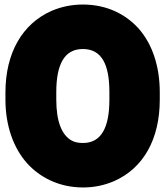

<svg xmlns="http://www.w3.org/2000/svg" viewBox="-20 -778 730 846"><path d="M684 -339V-371C684 -488 650 -585 591 -652C536 -713 454 -758 345 -758C295 -758 249 -748 207 -730C78 -673 4 -544 4 -371V-339C4 -223 40 -125 99 -59C154 2 238 48 346 48C396 48 441 38 483 20C612 -37 684 -165 684 -339ZM346 -148C326 -148 310 -151 297 -158C252 -182 228 -243 228 -339V-372C228 -495 264 -562 345 -562C427 -562 462 -496 462 -372V-339C462 -216 426 -148 346 -148Z"/></svg>

Font: Asimov Print
Style: E
Weight: 500
Designer: Google
Version: Version 2.000980; 2014